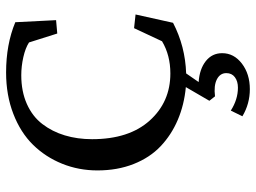

<svg xmlns="http://www.w3.org/2000/svg" viewBox="-125 -497 840 630"><g transform="rotate(-90 295.0 -182.0)"><path d="M317.4 217.8Q269.5 217.8 228.5 193.4L247.1 155.3Q283.7 178.7 322.3 178.7Q343.3 178.7 356.7 168.7Q370.1 158.7 370.1 140.6Q370.1 120.1 349.6 109.6Q329.1 99.1 293.9 103.5L279.3 85L324.2 7.8Q266.1 2.4 216.8 -18.6Q167.5 -39.6 130.1 -75Q92.8 -110.4 71.8 -163.6Q50.8 -216.8 50.8 -282.2Q50.8 -343.8 72.8 -398.2Q94.7 -452.6 135 -493.7Q175.3 -534.7 236.6 -558.3Q297.9 -582 372.1 -582Q464.4 -582 537.1 -551.8L543.9 -418L500 -414.1L470.7 -506.8Q452.6 -518.6 422.6 -525.4Q392.6 -532.2 363.3 -532.2Q310.1 -532.2 269 -513.9Q228 -495.6 203.1 -463.1Q178.2 -430.7 165.8 -389.4Q153.3 -348.1 153.3 -299.8Q153.3 -178.7 214.4 -110.8Q275.4 -43 369.1 -43Q428.7 -43 474.6 -70.3L517.6 -162.1L562.5 -157.2L535.2 -34.2Q458 5.9 369.1 8.8L340.8 49.8Q383.3 52.7 409.4 73.2Q435.5 93.8 435.5 127Q435.5 165.5 401.4 191.7Q367.2 217.8 317.4 217.8Z"/></g></svg>

Font: Crimson Pro
Style: Regular
Weight: 400
Designer: Jacques Le Bailly
Foundry: Baron von Fonthausen
Version: Version 1.003